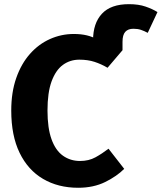

<svg xmlns="http://www.w3.org/2000/svg" viewBox="-20 -871 765 908"><path d="M349.8 17Q255 17 183.6 -25Q112.2 -66.9 72.7 -148.3Q33.2 -229.6 33.2 -348.1Q33.2 -435.1 57 -502.5Q80.7 -570 121.8 -616.2Q162.8 -662.5 216.4 -686.4Q269.9 -710.3 329.2 -710.3Q363.4 -710.3 390.9 -703.7Q418.4 -697.1 440 -684.2Q471.6 -681.1 500.8 -667.1Q529.9 -653.1 559.4 -633.6L488.6 -550.5Q459 -568 427.2 -578.4Q395.5 -588.8 355.1 -588.8Q311.2 -588.8 277.3 -564Q243.5 -539.2 224 -486.3Q204.6 -433.4 204.6 -348.1Q204.6 -265.3 223.7 -212.4Q242.7 -159.5 277.8 -134.6Q312.9 -109.7 358.5 -109.7Q400 -109.7 431.5 -127.1Q463 -144.5 493.2 -167.7L567.4 -72.5Q533.2 -37.9 477.8 -10.4Q422.3 17 349.8 17ZM559.4 -633.6 420.1 -644.5V-681Q420.1 -761 462.1 -806.1Q504.1 -851.3 589.8 -851.3Q635.4 -851.3 668.3 -839.9Q701.3 -828.5 724.7 -813.9L678.7 -715.7Q661.7 -724.8 646.3 -729.9Q631 -735 610.9 -735Q585.7 -735 572.5 -720.5Q559.4 -705.9 559.4 -673.4Z"/></svg>

Font: Fira Sans Variable
Style: Regular
Weight: 400
Designer: Carrois Corporate & Edenspiekermann AG
Foundry: Carrois Corporate GbR & Edenspiekermann AG
Version: Version 4.202